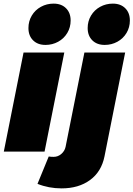

<svg xmlns="http://www.w3.org/2000/svg" viewBox="-20 -837 737 1060"><path d="M335 -547 226 0H1L110 -547ZM370 -724Q370 -686 351.5 -655Q333 -624 301 -606.5Q269 -589 231 -589Q188 -589 162.5 -614.5Q137 -640 137 -682Q137 -720 155.5 -751Q174 -782 206 -799.5Q238 -817 276 -817Q319 -817 344.5 -791.5Q370 -766 370 -724ZM276 29Q300 29 318.5 13Q337 -3 342 -26L446 -547H671L557 26Q540 111 477 157Q414 203 320 203Q249 203 187 178L249 27Q260 29 276 29ZM697 -724Q697 -686 678.5 -655Q660 -624 628 -606.5Q596 -589 558 -589Q515 -589 489.5 -614.5Q464 -640 464 -682Q464 -720 482.5 -751Q501 -782 533 -799.5Q565 -817 603 -817Q646 -817 671.5 -791.5Q697 -766 697 -724Z"/></svg>

Font: Gontserrat Black
Style: Italic
Weight: 900
Italic angle: -11.3°
Designer: Julieta Ulanovsky
Foundry: Julieta Ulanovsky
Version: Version 6.001